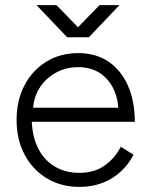

<svg xmlns="http://www.w3.org/2000/svg" viewBox="-20 -720 583 752"><path d="M291 12Q219 12 163.5 -21.5Q108 -55 76.5 -114Q45 -173 45 -250Q45 -327 76 -386Q107 -445 161.5 -478.5Q216 -512 286 -512Q357 -512 406.5 -477.5Q456 -443 482 -382.5Q508 -322 508 -243H81L104 -262Q104 -193 127 -144Q150 -95 192.5 -69Q235 -43 291 -43Q349 -43 389.5 -71.5Q430 -100 453 -145L503 -114Q484 -77 453.5 -48.5Q423 -20 382 -4Q341 12 291 12ZM109 -280 84 -298H469L444 -279Q444 -332 424.5 -372Q405 -412 370 -434.5Q335 -457 286 -457Q238 -457 197.5 -434.5Q157 -412 133 -372.5Q109 -333 109 -280ZM248 -574V-575L370 -700H448L328 -574ZM243 -574 123 -700H201L323 -575V-574Z"/></svg>

Font: Figtree Light Light
Style: Regular
Weight: 300
Version: Version 2.001;gftools[0.9.30]